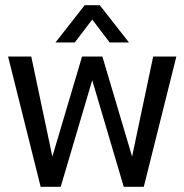

<svg xmlns="http://www.w3.org/2000/svg" viewBox="-20 -717 708 737"><path d="M11 0ZM657 -500 532 0H455L334 -409L213 0H136L11 -500H100L181 -116L295 -500H373L487 -116L568 -500ZM305 -697H363L475 -554H401L334 -642L267 -554H193Z"/></svg>

Font: Sarabun
Style: Regular
Weight: 400
Designer: Suppakit Chalermlarp | Katatrad Co.,Ltd.
Foundry: Cadson Demak Co.,Ltd.
Version: Version 1.000; ttfautohint (v1.6)